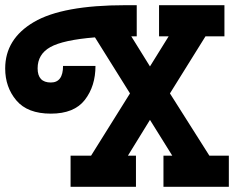

<svg xmlns="http://www.w3.org/2000/svg" viewBox="-65 -720 903 740"><path d="M-45 -456Q-45 -570 65.5 -635Q176 -700 419 -700H462V-580H441L513 -464L585 -580H548V-700H800V-580H727L590 -360L742 -120H817V0H565V-120H599L513 -258L428 -120H459V0H207V-120H286L436 -360L301 -576Q178 -566 129 -538.5Q80 -511 80 -456.5Q80 -402 131 -402Q178 -402 178 -466H303Q303 -388 262 -335Q221 -282 131 -282Q41 -282 -2 -333Q-45 -384 -45 -456Z"/></svg>

Font: Cherry Swash
Style: Bold
Weight: 700
Designer: Kasatkina Nataliya
Foundry: Nataliya Kasatkina
Version: Version 1.001